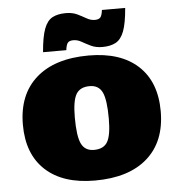

<svg xmlns="http://www.w3.org/2000/svg" viewBox="-53 -782 793 847"><g transform="rotate(-5 343.5 -358.5)"><path d="M333.5 15Q192.5 15 115.2 -56.2Q38 -127.5 38 -257.5Q38 -391 120.5 -464Q203 -537 353.5 -537Q494.5 -537 571.8 -465.8Q649 -394.5 649 -264.5Q649 -131 566.8 -58Q484.5 15 333.5 15ZM341 -120Q384 -120 401 -149.2Q418 -178.5 418 -252Q418 -335.5 402 -368.8Q386 -402 346 -402Q303.5 -402 286.2 -372.8Q269 -343.5 269 -270Q269 -186.5 285.2 -153.2Q301.5 -120 341 -120ZM532.5 -732Q527 -664.5 513.8 -629.5Q500.5 -594.5 477 -581.8Q453.5 -569 417.5 -569Q389 -569 367.5 -579.2Q346 -589.5 328.2 -599.8Q310.5 -610 292.5 -610Q275 -610 267.8 -601.8Q260.5 -593.5 257.5 -569H154.5Q160 -636.5 173.2 -671.8Q186.5 -707 210 -719.5Q233.5 -732 269.5 -732Q298.5 -732 319.8 -721.8Q341 -711.5 358.8 -701.2Q376.5 -691 394.5 -691Q412 -691 419.2 -699.2Q426.5 -707.5 429.5 -732Z"/></g></svg>

Font: Newsreader Caption ExtraBold
Style: Regular
Weight: 800
Designer: Hugues Gentile
Foundry: Production Type
Version: Version 1.001